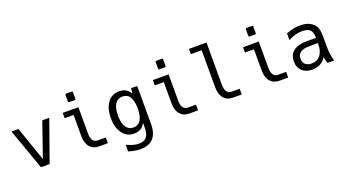

<svg xmlns="http://www.w3.org/2000/svg" viewBox="-65 -1477 4345 2409"><g transform="rotate(-20 2107.0 -272.5)"><path d="M48.8 -546.9H142.1L300.8 -87.9L460 -546.9H553.2L358.9 0H243.2Z M857.4 -646Q842.8 -646 842.8 -660.6V-745.1Q842.8 -759.8 857.4 -759.8H927.7Q942.4 -759.8 942.4 -745.1V-660.6Q942.4 -646 927.7 -646ZM1021.5 3.9Q982.4 3.9 951.4 -8.3Q920.4 -20.5 897 -47.9Q852.5 -99.6 852.5 -194.3V-476.6H732.9V-546.9H942.4V-194.3Q942.4 -133.3 964.8 -103Q976.6 -86.9 992.9 -79.6Q1009.3 -72.3 1030.3 -72.3H1135.3V3.9Z M1497.6 214.8Q1478.5 214.8 1459.5 213.1Q1440.4 211.4 1419.9 208Q1399.9 204.6 1380.1 199.7Q1360.4 194.8 1338.9 188V99.1Q1362.8 110.4 1385 118.7Q1407.2 127 1425.8 132.3Q1463.9 143.1 1499.5 143.1Q1535.6 143.1 1561 133.3Q1586.4 123.5 1603.5 103Q1636.7 64 1636.7 -22V-86.9Q1615.7 -41.5 1578.1 -18.6Q1541 3.9 1488.3 3.9Q1392.1 3.9 1335 -72.8Q1277.8 -149.4 1277.8 -277.8Q1277.8 -406.2 1335 -483.4Q1363.8 -522 1401.6 -541Q1439.5 -560.1 1488.8 -560.1Q1514.2 -560.1 1536.4 -554.9Q1558.6 -549.8 1577.1 -539.1Q1614.3 -517.6 1636.7 -474.1L1645.5 -544.9H1726.6V-35.2Q1726.6 87.4 1668.5 151.4Q1610.8 214.8 1497.6 214.8ZM1507.8 -70.8Q1571.3 -70.8 1604 -124Q1636.7 -177.2 1636.7 -277.8Q1636.7 -379.4 1604 -431.6Q1586.9 -459.5 1562.3 -471.7Q1537.6 -483.9 1507.3 -483.9Q1441.9 -483.9 1407.2 -431.6Q1372.6 -379.4 1372.6 -277.3Q1372.6 -177.2 1407.7 -124Q1442.9 -70.8 1507.8 -70.8Z M2061.5 -646Q2046.9 -646 2046.9 -660.6V-745.1Q2046.9 -759.8 2061.5 -759.8H2131.8Q2146.5 -759.8 2146.5 -745.1V-660.6Q2146.5 -646 2131.8 -646ZM2225.6 3.9Q2186.5 3.9 2155.5 -8.3Q2124.5 -20.5 2101.1 -47.9Q2056.6 -99.6 2056.6 -194.3V-476.6H1937V-546.9H2146.5V-194.3Q2146.5 -133.3 2168.9 -103Q2180.7 -86.9 2197 -79.6Q2213.4 -72.3 2234.4 -72.3H2339.4V3.9Z M2809.1 3.9Q2770 3.9 2739 -8.3Q2708 -20.5 2684.6 -47.9Q2640.1 -99.6 2640.1 -194.3V-689.5H2496.1V-759.8H2730V-194.3Q2730 -133.3 2752.4 -103Q2764.2 -86.9 2780.5 -79.6Q2796.9 -72.3 2817.9 -72.3H2922.9V3.9H2809.1Z M3265.6 -646Q3251 -646 3251 -660.6V-745.1Q3251 -759.8 3265.6 -759.8H3335.9Q3350.6 -759.8 3350.6 -745.1V-660.6Q3350.6 -646 3335.9 -646ZM3429.7 3.9Q3390.6 3.9 3359.6 -8.3Q3328.6 -20.5 3305.2 -47.9Q3260.7 -99.6 3260.7 -194.3V-476.6H3141.1V-546.9H3350.6V-194.3Q3350.6 -133.3 3373 -103Q3384.8 -86.9 3401.1 -79.6Q3417.5 -72.3 3438.5 -72.3H3543.5V3.9Z M3862.8 14.2Q3777.8 14.2 3728.5 -33.2Q3705.1 -55.7 3691.9 -86.2Q3678.7 -116.7 3678.7 -159.7Q3678.7 -250 3740.2 -297.9Q3800.8 -345.2 3919.9 -345.2H4040.5V-359.4Q4040.5 -390.6 4032.2 -415Q4023.9 -439.5 4007.3 -454.6Q3991.2 -469.2 3964.8 -476.6Q3938.5 -483.9 3903.3 -483.9Q3856.9 -483.9 3810.1 -470.7Q3762.7 -457.5 3718.8 -432.1V-522Q3739.3 -529.8 3764.2 -537.6Q3789.1 -545.4 3814.5 -550.8Q3858.9 -560.1 3903.8 -560.1Q3938.5 -560.1 3966.8 -554.9Q3995.1 -549.8 4019.5 -539.6Q4042 -529.8 4062.3 -514.9Q4082.5 -500 4096.7 -480.5Q4106.9 -466.3 4113.3 -450.7Q4119.6 -435.1 4123 -419.9Q4130.9 -384.3 4130.9 -312V-200.2Q4131.8 -171.9 4132.3 -150.4Q4132.8 -128.9 4135.3 -110.4Q4137.7 -89.8 4140.9 -71.8Q4144 -53.7 4146.5 -44.4Q4149.9 -29.3 4154.3 -15.9Q4158.7 -2.4 4159.7 0H4069.3Q4066.9 -5.9 4063.2 -17.3Q4059.6 -28.8 4056.2 -42.5Q4053.7 -53.2 4051.5 -64.2Q4049.3 -75.2 4048.3 -83Q4034.2 -58.6 4012 -39.6Q3989.7 -20.5 3968.3 -9.3Q3944.8 2.9 3918.7 8.5Q3892.6 14.2 3862.8 14.2ZM3881.3 -61Q3955.1 -61 3997.6 -112.8Q4040.5 -165.5 4040.5 -254.9V-274.9H3926.8Q3848.6 -274.9 3808.6 -247.6Q3787.6 -233.4 3778.1 -212.6Q3768.6 -191.9 3768.6 -164.6Q3768.6 -139.2 3776.4 -120.4Q3784.2 -101.6 3798.3 -88.4Q3812.5 -75.7 3832.8 -68.4Q3853 -61 3881.3 -61Z"/></g></svg>

Font: Hack
Style: Regular
Weight: 400
Monospace: yes
Designer: Christopher Simpkins
Foundry: Christopher Simpkins
Version: Version 2.019; ttfautohint (v1.4.1) -l 4 -r 80 -G 350 -x 0 -